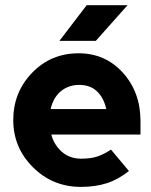

<svg xmlns="http://www.w3.org/2000/svg" viewBox="-20 -721 591 753"><path d="M531 -193.3V-246Q531 -359.7 461.7 -436Q392.7 -512 288.3 -512Q180 -512 106.3 -436Q32 -359.3 32 -250Q32 -141.7 109.7 -64.7Q186.7 12 297.7 12Q353.3 12 398.3 -2.3Q443.3 -16.7 485.7 -50.3L415.3 -134.3Q389 -116.7 363.2 -107.7Q337.3 -98.7 297.7 -98.7Q253.3 -98.7 221.7 -126.3Q191 -154.7 181.3 -193.3ZM291 -388Q333 -388 359 -364Q386.7 -339 396.7 -293.3H178.7Q188.3 -337.3 218.3 -363Q248.7 -388 291 -388ZM213 -560.7H355.7L480.3 -700.7H320Z"/></svg>

Font: Unageo Variable
Style: Regular
Weight: 300
Designer: Richard Sepsi
Foundry: Richard Sepsi
Version: Version 2.200